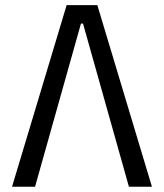

<svg xmlns="http://www.w3.org/2000/svg" viewBox="-20 -713 626 733"><path d="M25.9 0H113.8L289.1 -623H296.9L472.2 0H560.1L351.6 -693.4H234.4Z"/></svg>

Font: Cascadia Code SemiLight
Style: Regular
Weight: 350
Monospace: yes
Designer: Aaron Bell
Foundry: Saja Typeworks
Version: Version 2404.023